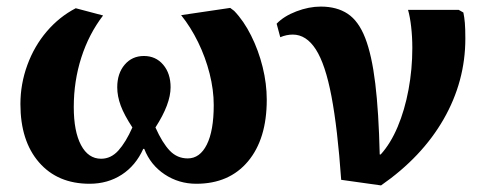

<svg xmlns="http://www.w3.org/2000/svg" viewBox="-20 -544 1480 583"><path d="M252 14Q155 14 98.5 -51Q42 -116 42 -228Q42 -289 63 -346.5Q84 -404 122 -448.5Q160 -493 210 -519L293 -497Q250 -441 227 -369.5Q204 -298 204 -219Q204 -145 226 -103.5Q248 -62 287 -62Q317 -62 339.5 -87Q362 -112 382 -157Q357 -195 346.5 -223.5Q336 -252 336 -279Q336 -321 358.5 -347.5Q381 -374 417 -374Q453 -374 475.5 -347.5Q498 -321 498 -279Q498 -228 452 -157Q473 -110 495.5 -86.5Q518 -63 550 -63Q587 -63 608 -105Q629 -147 629 -225Q629 -271 616.5 -320.5Q604 -370 581.5 -416Q559 -462 530 -498L679 -520L691 -511Q720 -481 742.5 -436Q765 -391 777.5 -340.5Q790 -290 790 -241Q790 -122 733 -54Q676 14 576 14Q523 14 480 -14.5Q437 -43 418 -92H415Q392 -41 349.5 -13.5Q307 14 252 14Z M1137 19 1016 2Q1005 -154 986.5 -251.5Q968 -349 939 -394Q910 -439 869 -439Q850 -439 831 -431L820 -472Q842 -495 880 -509.5Q918 -524 954 -524Q1003 -524 1036 -502Q1069 -480 1089 -428.5Q1109 -377 1119.5 -290.5Q1130 -204 1133 -75H1136Q1166 -108 1187.5 -159Q1209 -210 1220.5 -272Q1232 -334 1232 -398Q1232 -432 1228.5 -462.5Q1225 -493 1219 -514H1373L1387 -506Q1390 -492 1391.5 -474.5Q1393 -457 1393 -427Q1393 -297 1327 -182Q1261 -67 1137 19Z"/></svg>

Font: Literata 36pt
Style: Bold
Weight: 700
Designer: Latin by Veronika Burian and Jose Scaglione. Greek by Irene Vlachou. Cyrillic by Vera Evstafieva.
Foundry: TypeTogether
Version: Version 3.002